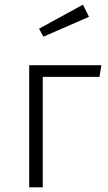

<svg xmlns="http://www.w3.org/2000/svg" viewBox="-20 -802 462 822"><path d="M163 0H105V-523H414L406 -473H163ZM166 -645 147 -679 335 -782 361 -730Z"/></svg>

Font: Trujillo Light
Style: Regular
Weight: 300
Designer: Fira Sans original fonts by bBox Type GmbH, Carrois Corporate GbR, & Edenspiekermann AG / Changes by Cristiano Sobral
Foundry: Fira Sans original fonts by bBox Type GmbH, Carrois Corporate GbR, & Edenspiekermann AG / Changes by Cristiano Sobral
Version: Version 4.301;July 28, 2020;FontCreator 13.0.0.2655 64-bit